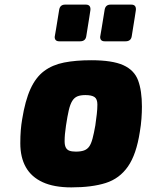

<svg xmlns="http://www.w3.org/2000/svg" viewBox="-20 -806 635 832"><path d="M289 6Q214 6 165 -16.5Q116 -39 92 -81.5Q68 -124 68 -185Q68 -216 70 -241Q72 -266 76 -289Q89 -370 112 -420.5Q135 -471 171 -498Q207 -525 257.5 -535Q308 -545 375 -545Q467 -545 514.5 -523.5Q562 -502 578.5 -457.5Q595 -413 595 -344Q595 -320 593 -292Q591 -264 586 -235Q571 -137 534.5 -84.5Q498 -32 438 -13Q378 6 289 6ZM309 -149Q330 -149 344 -154Q358 -159 366.5 -171Q375 -183 381 -205.5Q387 -228 393 -262Q397 -290 399.5 -312Q402 -334 402 -353Q402 -377 389.5 -385.5Q377 -394 350 -394Q329 -394 315.5 -388.5Q302 -383 293 -368.5Q284 -354 278 -328Q272 -302 266 -262Q263 -242 261.5 -225.5Q260 -209 260 -194Q260 -177 265 -167Q270 -157 280.5 -153Q291 -149 309 -149ZM434 -627Q414 -627 414 -646Q414 -647 415 -652Q416 -657 420 -681Q424 -705 433 -761Q436 -786 459 -786H549Q569 -786 569 -766Q569 -766 568.5 -760.5Q568 -755 564 -731Q560 -707 551 -650Q548 -627 524 -627ZM237 -627Q217 -627 217 -646Q217 -647 218 -652Q219 -657 223 -681Q227 -705 236 -761Q239 -786 262 -786H352Q372 -786 372 -766Q372 -766 371.5 -760.5Q371 -755 367 -731Q363 -707 354 -650Q351 -627 327 -627Z"/></svg>

Font: Exo Thin Black
Style: Italic
Weight: 900
Italic angle: -9°
Version: Version 2.000